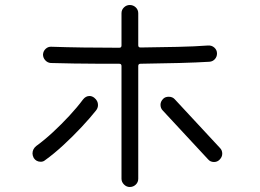

<svg xmlns="http://www.w3.org/2000/svg" viewBox="-20 -764 1040 768"><path d="M499 -16Q486 -16 476 -26Q466 -36 466 -49V-500Q466 -509 457 -509H382Q327 -509 275.5 -510Q224 -511 183 -512Q170 -513 161 -523Q152 -533 152 -546Q153 -560 163 -569Q173 -578 186 -577Q244 -575 314 -574Q384 -573 457 -573Q466 -573 466 -582V-711Q466 -725 476 -734.5Q486 -744 499 -744Q513 -744 523 -734.5Q533 -725 533 -711V-583Q533 -574 542 -574Q619 -575 689 -576.5Q759 -578 812 -582Q827 -583 837.5 -573.5Q848 -564 848 -550Q848 -537 839.5 -527.5Q831 -518 818 -517Q770 -514 697 -512Q624 -510 542 -509Q533 -509 533 -500V-49Q533 -35 523 -25.5Q513 -16 499 -16ZM160 -123Q153 -117 143 -117Q125 -117 115 -132Q110 -142 110 -150Q110 -168 125 -180Q158 -204 192 -235.5Q226 -267 257.5 -301Q289 -335 312 -366Q323 -380 338 -380Q348 -380 357 -373Q372 -361 372 -344Q372 -332 364 -322Q341 -293 306.5 -256Q272 -219 233.5 -183.5Q195 -148 160 -123ZM858 -125Q849 -116 836 -116Q821 -116 812 -127L631 -322Q622 -331 622 -345Q622 -358 633 -369Q641 -377 655 -377Q670 -377 679 -367L860 -172Q869 -163 869 -149Q869 -136 858 -125Z"/></svg>

Font: Kiwi Maru Light
Style: Regular
Weight: 300
Designer: Hiroki-Chan
Version: Version 1.100